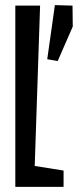

<svg xmlns="http://www.w3.org/2000/svg" viewBox="-20 -732 305 752"><path d="M40 -710H137L116 -82L229 -64V0H40ZM165 -500 195 -712 264 -710 265 -628 206 -493Z"/></svg>

Font: Bahianita
Style: Regular
Weight: 400
Designer: Pablo Cosgaya & Dani Raskovsky
Foundry: Pablo Cosgaya & Dani Raskovsky
Version: Version 1.008